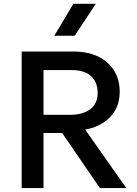

<svg xmlns="http://www.w3.org/2000/svg" viewBox="-20 -964 704 984"><path d="M91 0V-700H355.5Q428.5 -700 481.8 -674.8Q535 -649.5 564.2 -603Q593.5 -556.5 593.5 -492.5Q593.5 -440.5 571.2 -400.5Q549 -360.5 509 -334.8Q469 -309 416.5 -300L627.5 0H492L298.5 -282.5H203V0ZM203 -375.5H337Q405 -375.5 442.8 -404.5Q480.5 -433.5 480.5 -487.5Q480.5 -543 446.8 -574Q413 -605 345 -605H203ZM258.5 -781 356 -944.5H471L363 -781Z"/></svg>

Font: Geologica Cursive
Style: Regular
Weight: 400
Designer: Sindre Bremnes, Frode Helland
Foundry: Monokrom Skriftforlag AS
Version: Version 1.010;gftools[0.9.28]